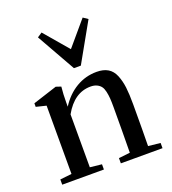

<svg xmlns="http://www.w3.org/2000/svg" viewBox="-129 -797 802 894"><g transform="rotate(-20 272.0 -349.5)"><path d="M263.2 -491.2 154.8 -683.1 178.2 -698.7 280.3 -579.1 381.8 -698.7 405.3 -683.1 297.4 -491.2ZM26.4 0V-25.9L84 -32.2V-370.6L34.2 -382.8V-400.4L153.8 -439L178.7 -430.7Q174.8 -394 174.8 -353.5V-332.5Q207.5 -383.8 254.2 -411.4Q300.8 -439 356 -439Q389.6 -439 411.6 -425.8Q433.6 -412.6 445.1 -384.8Q456.5 -356.9 460.7 -323.2Q464.8 -289.6 464.8 -238.8Q464.8 -100.1 463.4 -32.2L523.4 -25.9V0H316.9V-25.9L373 -32.2Q374.5 -142.6 374.5 -257.3Q374.5 -283.7 373.3 -301Q372.1 -318.4 368.2 -335.7Q364.3 -353 356.9 -362.5Q349.6 -372.1 336.9 -378.2Q324.2 -384.3 306.2 -384.3Q225.1 -384.3 174.8 -294.4V-32.2L232.9 -25.9V0Z"/></g></svg>

Font: Elstob 14pt Medium
Style: Regular
Weight: 500
Designer: Peter S. Baker
Version: Version 1.015